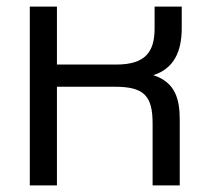

<svg xmlns="http://www.w3.org/2000/svg" viewBox="-20 -560 633 580"><path d="M152 -540H70V0H152V-298H326C414 -298 441 -272 441 -187V0H523V-197C523 -261 510 -311 443 -333C507 -353 529 -407 529 -475V-540H447V-474C447 -403 419 -365 331 -365H152Z"/></svg>

Font: Kanit Light
Style: Regular
Weight: 300
Designer: Katatrad Team
Foundry: CadsonDemak
Version: Version 1.000;PS 001.000;hotconv 1.0.88;makeotf.lib2.5.64775